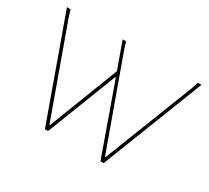

<svg xmlns="http://www.w3.org/2000/svg" viewBox="-127 -843 1139 1048"><g transform="rotate(30 442.0 -318.5)"><path d="M871 -637 622 0H602L446 -438H442L272 0H252L23 -637H46L59 -594L261 -34H265L434 -471L374 -637H396L409 -594L611 -34H615L834 -594L848 -637Z"/></g></svg>

Font: Alegreya Sans Thin
Style: Regular
Weight: 100
Designer: Juan Pablo del Peral
Foundry: Huerta Tipografica
Version: Version 2.007